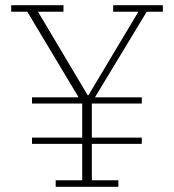

<svg xmlns="http://www.w3.org/2000/svg" viewBox="-20 -718 669 738"><path d="M194 -25H296V-165H103V-189H296V-320H103V-344H282L85 -673H23V-698H224V-673H126L317 -352H320L512 -673H415V-698H606V-673H544L345 -344H525V-320H333V-189H525V-165H333V-25H435V0H194Z"/></svg>

Font: IBM Plex Serif ExtraLight
Style: Regular
Weight: 200
Designer: Mike Abbink, Paul van der Laan, Pieter van Rosmalen
Foundry: Bold Monday
Version: Version 2.5